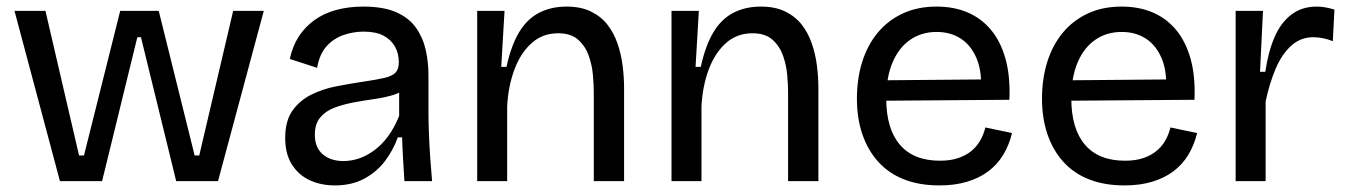

<svg xmlns="http://www.w3.org/2000/svg" viewBox="-20 -550 4090 583"><path d="M162 0 24 -517H118L220 -78H235L345 -517H462L571 -78H585L688 -517H781L642 0H515L408 -437H397L290 0Z M997 13Q954 13 920 -3Q886 -19 866 -51Q846 -83 846 -131Q846 -183 868 -214Q890 -245 925 -262.5Q960 -280 1001.5 -288Q1043 -296 1083 -302Q1124 -308 1147.5 -313.5Q1171 -319 1181 -329.5Q1191 -340 1191 -361Q1191 -388 1179 -409Q1167 -430 1144 -442Q1121 -454 1084 -454Q1054 -454 1024 -444Q994 -434 972 -410Q950 -386 943 -344L860 -371Q868 -409 886.5 -438Q905 -467 933.5 -488Q962 -509 1000 -519.5Q1038 -530 1083 -530Q1145 -530 1184 -512.5Q1223 -495 1244 -464.5Q1265 -434 1273 -397Q1281 -360 1281 -322V-211Q1281 -179 1282.5 -142.5Q1284 -106 1286.5 -69Q1289 -32 1292 0H1208Q1206 -33 1204 -66Q1202 -99 1201 -133H1188Q1174 -94 1149 -61Q1124 -28 1086 -7.5Q1048 13 997 13ZM1023 -61Q1046 -61 1069 -68.5Q1092 -76 1115 -92.5Q1138 -109 1157.5 -135Q1177 -161 1192 -198V-291L1219 -287Q1203 -271 1176.5 -262.5Q1150 -254 1118 -249.5Q1086 -245 1054 -239Q1022 -233 995.5 -223Q969 -213 952.5 -193.5Q936 -174 936 -141Q936 -102 960 -81.5Q984 -61 1023 -61Z M1429 0V-314V-517H1512L1502 -347H1518Q1532 -412 1556.5 -452.5Q1581 -493 1617.5 -511.5Q1654 -530 1700 -530Q1744 -530 1774.5 -515Q1805 -500 1824.5 -475Q1844 -450 1855 -418Q1866 -386 1870.5 -351Q1875 -316 1875 -282V0H1783V-269Q1783 -291 1780.5 -321Q1778 -351 1768 -380Q1758 -409 1736 -429Q1714 -449 1675 -449Q1627 -449 1593.5 -418.5Q1560 -388 1541.5 -337.5Q1523 -287 1520 -227V0Z M2019 0V-314V-517H2102L2092 -347H2108Q2122 -412 2146.5 -452.5Q2171 -493 2207.5 -511.5Q2244 -530 2290 -530Q2334 -530 2364.5 -515Q2395 -500 2414.5 -475Q2434 -450 2445 -418Q2456 -386 2460.5 -351Q2465 -316 2465 -282V0H2373V-269Q2373 -291 2370.5 -321Q2368 -351 2358 -380Q2348 -409 2326 -429Q2304 -449 2265 -449Q2217 -449 2183.5 -418.5Q2150 -388 2131.5 -337.5Q2113 -287 2110 -227V0Z M2833 13Q2771 13 2724.5 -5.5Q2678 -24 2646.5 -59Q2615 -94 2598.5 -142.5Q2582 -191 2582 -250Q2582 -311 2598 -362Q2614 -413 2645 -450.5Q2676 -488 2721 -509Q2766 -530 2824 -530Q2876 -530 2917.5 -512.5Q2959 -495 2988.5 -460Q3018 -425 3033 -372Q3048 -319 3045 -247L2640 -244V-306L2988 -309L2958 -267Q2963 -329 2946.5 -370Q2930 -411 2898.5 -432Q2867 -453 2824 -453Q2778 -453 2743.5 -429Q2709 -405 2690 -360Q2671 -315 2671 -251Q2671 -159 2712.5 -110.5Q2754 -62 2834 -62Q2866 -62 2889.5 -70Q2913 -78 2929.5 -91.5Q2946 -105 2956.5 -123.5Q2967 -142 2972 -163L3053 -146Q3044 -109 3026 -79.5Q3008 -50 2980.5 -29.5Q2953 -9 2916 2Q2879 13 2833 13Z M3395 13Q3333 13 3286.5 -5.5Q3240 -24 3208.5 -59Q3177 -94 3160.5 -142.5Q3144 -191 3144 -250Q3144 -311 3160 -362Q3176 -413 3207 -450.5Q3238 -488 3283 -509Q3328 -530 3386 -530Q3438 -530 3479.5 -512.5Q3521 -495 3550.5 -460Q3580 -425 3595 -372Q3610 -319 3607 -247L3202 -244V-306L3550 -309L3520 -267Q3525 -329 3508.5 -370Q3492 -411 3460.5 -432Q3429 -453 3386 -453Q3340 -453 3305.5 -429Q3271 -405 3252 -360Q3233 -315 3233 -251Q3233 -159 3274.5 -110.5Q3316 -62 3396 -62Q3428 -62 3451.5 -70Q3475 -78 3491.5 -91.5Q3508 -105 3518.5 -123.5Q3529 -142 3534 -163L3615 -146Q3606 -109 3588 -79.5Q3570 -50 3542.5 -29.5Q3515 -9 3478 2Q3441 13 3395 13Z M3732 0V-277V-517H3815L3806 -332H3822Q3831 -393 3850 -437Q3869 -481 3901 -505.5Q3933 -530 3978 -530Q3989 -530 4002 -528Q4015 -526 4032 -521L4027 -425Q4012 -431 3997 -434Q3982 -437 3968 -437Q3929 -437 3900.5 -411Q3872 -385 3853.5 -341.5Q3835 -298 3823 -242V0Z"/></svg>

Font: Bricolage Grotesque 48pt Condensed ExtraBold
Style: Regular
Weight: 400
Version: Version 1.000;gftools[0.9.30]